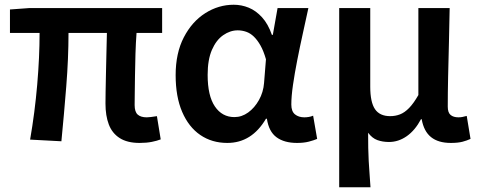

<svg xmlns="http://www.w3.org/2000/svg" viewBox="-20 -589 2022 810"><path d="M569 14Q517 14 485 -6.5Q453 -27 439 -64Q425 -101 425 -152Q425 -169 425.5 -202Q426 -235 427 -278Q428 -321 429 -366Q430 -411 431 -450H269Q269 -343 259.5 -224Q250 -105 239 7L107 0Q127 -115 137 -232Q147 -349 147 -450H22V-549L104 -555H664V-450H556Q553 -409 551.5 -362Q550 -315 549.5 -271Q549 -227 548.5 -194Q548 -161 548 -146Q548 -117 561 -105.5Q574 -94 599 -94Q612 -94 642 -99L658 -1Q643 5 620.5 9.5Q598 14 569 14Z M939 14Q874 14 825 -19.5Q776 -53 748.5 -117Q721 -181 721 -272Q721 -365 755.5 -431.5Q790 -498 846 -533.5Q902 -569 966 -569Q999 -569 1029.5 -556.5Q1060 -544 1085.5 -516Q1111 -488 1127 -442H1131L1151 -555H1281Q1270 -504 1257.5 -447.5Q1245 -391 1234 -335Q1223 -279 1216 -230.5Q1209 -182 1209 -148Q1209 -119 1224.5 -106.5Q1240 -94 1264 -94Q1272 -94 1282 -95.5Q1292 -97 1301 -101L1318 -3Q1304 3 1283 8.5Q1262 14 1233 14Q1179 14 1146.5 -10Q1114 -34 1106 -88H1102Q1042 14 939 14ZM969 -95Q1000 -95 1027 -114.5Q1054 -134 1072.5 -167Q1091 -200 1094 -239L1102 -339Q1092 -374 1079 -397Q1066 -420 1051 -434.5Q1036 -449 1018.5 -455Q1001 -461 983 -461Q951 -461 921.5 -440.5Q892 -420 874 -378.5Q856 -337 856 -273Q856 -185 886.5 -140Q917 -95 969 -95Z M1411 201V-555H1542V-223Q1542 -158 1562 -128.5Q1582 -99 1626 -99Q1648 -99 1667.5 -106.5Q1687 -114 1706 -133.5Q1725 -153 1745 -188V-555H1877Q1876 -486 1874 -411Q1872 -336 1870.5 -266Q1869 -196 1869 -139Q1869 -114 1881 -104Q1893 -94 1914 -94Q1922 -94 1930.5 -95.5Q1939 -97 1949 -100L1965 -3Q1950 4 1931 9Q1912 14 1882 14Q1829 14 1798.5 -10.5Q1768 -35 1759 -86H1756Q1731 -39 1696 -14.5Q1661 10 1621 10Q1594 10 1572 2Q1550 -6 1533 -29Q1533 6 1533.5 35Q1534 64 1535.5 90.5Q1537 117 1539 143.5Q1541 170 1543 201Z"/></svg>

Font: Noto Sans HK SemiBold
Style: Regular
Weight: 600
Version: Version 2.004-H2;hotconv 1.0.118;makeotfexe 2.5.65603